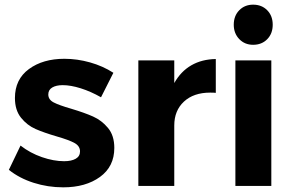

<svg xmlns="http://www.w3.org/2000/svg" viewBox="-20 -797 1257 823"><path d="M249 -432Q221 -432 204 -422Q187 -412 187 -392Q187 -370 210 -358Q233 -346 285 -331Q342 -314 379 -297.5Q416 -281 443 -248.5Q470 -216 470 -163Q470 -83 408.5 -38.5Q347 6 251 6Q185 6 124 -13.5Q63 -33 18 -69L68 -173Q109 -141 159.5 -123.5Q210 -106 255 -106Q286 -106 304.5 -116.5Q323 -127 323 -148Q323 -171 299.5 -184Q276 -197 224 -212Q169 -228 132.5 -244Q96 -260 70 -292.5Q44 -325 44 -377Q44 -457 104 -501Q164 -545 256 -545Q311 -545 366 -529.5Q421 -514 466 -485L413 -380Q369 -405 326 -418.5Q283 -432 249 -432Z M905 -544V-399Q897 -400 881 -400Q810 -400 768.5 -361.5Q727 -323 727 -259V0H573V-538H727V-441Q755 -491 800 -517Q845 -543 905 -544Z M989 -538H1143V0H989ZM1149 -691Q1149 -653 1125.5 -629Q1102 -605 1065 -605Q1029 -605 1005.5 -629.5Q982 -654 982 -691Q982 -729 1005.5 -753Q1029 -777 1065 -777Q1102 -777 1125.5 -753Q1149 -729 1149 -691Z"/></svg>

Font: Montserrat SemiBold
Style: Regular
Weight: 600
Designer: Julieta Ulanovsky
Foundry: Julieta Ulanovsky
Version: Version 6.001